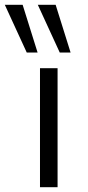

<svg xmlns="http://www.w3.org/2000/svg" viewBox="-58 -777 367 797"><path d="M108 0V-494H181V0ZM190 -559 99 -757H173L235 -559ZM53 -559 -38 -757H36L98 -559Z"/></svg>

Font: Nunito Sans 7pt SemiExpanded Light
Style: Regular
Weight: 300
Width: 6
Designer: Vernon Adams
Foundry: Vernon Adams
Version: Version 3.101;gftools[0.9.27]